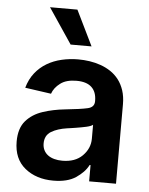

<svg xmlns="http://www.w3.org/2000/svg" viewBox="-55 -824 685 880"><g transform="rotate(5 287.5 -384.0)"><path d="M70.3 -248.6Q99.8 -282.3 147.4 -297.9Q171.2 -305.8 196 -310.9Q220.9 -316.1 247.5 -318.9Q284.1 -322.8 309.7 -326.3Q335.2 -329.9 351.2 -333.5Q382.5 -340.2 382.5 -367.9V-370Q382.5 -410.9 359.4 -432.5Q336.3 -454.2 290.1 -454.2Q242.5 -454.2 215.6 -433.6Q187.9 -413 178.3 -384.9L58.2 -402Q69.6 -442.1 92.3 -470.7Q115.1 -499.3 145.8 -517.4Q176.5 -535.5 213.2 -544Q250 -552.6 289.4 -552.6Q315.3 -552.6 341.8 -548.7Q368.3 -544.7 392.9 -536Q417.6 -527.3 439.1 -513Q460.6 -498.6 476.6 -477.8Q492.5 -457 501.8 -429Q511 -400.9 511 -365.1V0H387.4V-74.9H383.2Q374.3 -57.5 360.3 -42.8Q346.2 -28.1 326.7 -14.9Q288 11 223 11Q144.2 11 92.7 -30.9Q40.5 -73.2 40.5 -153.1Q40.5 -214.5 70.3 -248.6ZM164.4 -155.2Q164.4 -137.8 171.2 -124.3Q177.9 -110.8 190.2 -101.7Q202.4 -92.7 219.3 -88.1Q236.2 -83.5 256.4 -83.5Q315.3 -83.5 348.7 -116.8Q382.8 -150.9 382.8 -195.7V-259.9Q375 -253.2 353 -248.2Q342 -245.7 330.1 -243.6Q318.2 -241.5 306.5 -239.5Q294.7 -237.6 284.1 -236Q273.4 -234.4 264.9 -233.3Q243.3 -230.1 225.7 -224.4Q208.1 -218.8 193.2 -209.9Q164.4 -192.5 164.4 -155.2ZM139.2 -779.5H265.3L344.5 -617.2H248.2Z"/></g></svg>

Font: Inter P Semi Bold
Style: Regular
Weight: 600
Designer: Rasmus Andersson
Foundry: rsms
Version: Version 3.018;git-588b23468